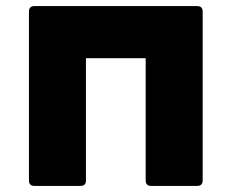

<svg xmlns="http://www.w3.org/2000/svg" viewBox="-20 -568 760 630"><path d="M262 -377V24Q262 42 244 42H93Q75 42 75 24V-530Q75 -548 93 -548H627Q645 -548 645 -530V24Q645 42 627 42H476Q458 42 458 24V-377Z"/></svg>

Font: LINE Seed JP_TTF ExtraBold
Style: Regular
Weight: 800
Designer: LY Corporation & Fontrix & Fontworks
Version: Version 1.015